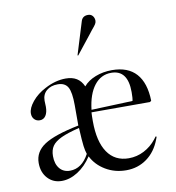

<svg xmlns="http://www.w3.org/2000/svg" viewBox="-79 -762 772 843"><g transform="rotate(-10 306.5 -340.5)"><path d="M43 -88Q43 -138 88.5 -168Q134 -198 243 -220V-311Q243 -369 230 -391.5Q217 -414 185 -414Q154 -414 135 -397.5Q116 -381 116 -353L117 -326Q117 -301 107.5 -286.5Q98 -272 81 -272Q66 -272 56.5 -282Q47 -292 47 -308Q47 -332 70.5 -360.5Q94 -389 131 -408Q178 -433 224 -433Q253 -433 272.5 -421Q292 -409 303 -384Q322 -407 356 -420.5Q390 -434 430 -434Q501 -434 538 -393Q575 -352 577 -272L571 -267H310Q309 -254 309 -228Q309 -137 342 -88.5Q375 -40 437 -40Q473 -40 505 -56.5Q537 -73 560 -102L569 -114L573 -112L569 -101Q549 -48 509 -19Q469 10 417 10Q366 10 325 -14.5Q284 -39 264 -79Q237 -38 201.5 -15.5Q166 7 130 7Q92 7 67.5 -19.5Q43 -46 43 -88ZM312 -278 496 -285Q499 -296 499 -324Q499 -423 425 -423Q379 -423 349.5 -385Q320 -347 312 -278ZM258 -91Q253 -105 250 -127.5Q247 -150 244 -209Q191 -196 162.5 -182.5Q134 -169 122 -151.5Q110 -134 110 -107Q110 -72 127 -51.5Q144 -31 173 -31Q226 -31 258 -91ZM296 -523 361 -605 375 -623Q388 -638 392.5 -645.5Q397 -653 397 -660Q397 -673 389.5 -682Q382 -691 369 -691Q345 -691 338 -670L293 -524Z"/></g></svg>

Font: Libre Caslon Display
Style: Regular
Weight: 400
Designer: Pablo Impallari, Rodrigo Fuenzalida
Foundry: Pablo Impallari, Rodrigo Fuenzalida
Version: Version 1.100; ttfautohint (v1.6) -l 8 -r 50 -G 200 -x 14 -D